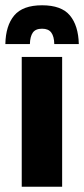

<svg xmlns="http://www.w3.org/2000/svg" viewBox="-31 -707 318 727"><path d="M51.3 0V-491.4H204.3V0ZM128.3 -687Q201.6 -687 233.6 -648.6Q265.7 -610.2 267.4 -540.2H174.5Q174 -568.9 163.2 -583.6Q152.5 -598.3 128.3 -598.3Q103.7 -598.3 93.3 -583.6Q83 -568.9 82.2 -540.2H-10.7Q-9.4 -610.2 23 -648.6Q55.4 -687 128.3 -687Z"/></svg>

Font: Anek Latin Medium
Style: Regular
Weight: 500
Designer: Yesha Goshar
Foundry: Ek Type
Version: Version 1.003